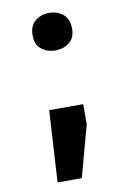

<svg xmlns="http://www.w3.org/2000/svg" viewBox="-83 -595 539 817"><g transform="rotate(-10 187.0 -186.5)"><path d="M98.6 171.4 116.7 -137.7H263.7V-49.8Q257.3 -27.8 251.2 -5.6Q245.1 16.6 239.3 38.6Q233.4 60.5 227.3 82.8Q221.2 105 215.3 127.2Q209.5 149.4 203.1 171.4ZM187.5 -383.3Q153.8 -383.3 128.2 -402.6Q102.5 -421.9 102.5 -462.9Q102.5 -504.4 127.7 -524.9Q152.8 -545.4 187.5 -545.4Q223.1 -545.4 248 -524.9Q272.9 -504.4 272.9 -462.9Q272.9 -422.9 248 -403.1Q223.1 -383.3 187.5 -383.3Z"/></g></svg>

Font: Comme ExtraBold
Style: Regular
Weight: 800
Version: Version 1.000;gftools[0.9.27]